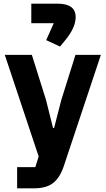

<svg xmlns="http://www.w3.org/2000/svg" viewBox="-20 -823 574 1043"><path d="M306 -570 231 -605 272 -697H150V-803H293Q391 -803 391 -730Q391 -673 334 -604ZM73 200V85H172L190 27L6 -525H153L230 -280L268 -128H274L313 -280L390 -525H528L326 81Q305 143 268 171.5Q231 200 165 200Z"/></svg>

Font: Anuphan
Style: Bold
Weight: 700
Designer: Mike Abbink, Paul van der Laan, Pieter van Rosmalen, Mint Tantisuwanna
Foundry: Bold Monday; Cadson Demak
Version: Version 3.002;hotconv 1.0.109;makeotfexe 2.5.65596